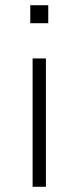

<svg xmlns="http://www.w3.org/2000/svg" viewBox="-20 -716 301 736"><path d="M96 -627V-696H165V-627ZM105 0V-492H156V0Z"/></svg>

Font: Nunito Sans 7pt ExtraLight
Style: Regular
Weight: 250
Designer: Vernon Adams
Foundry: Vernon Adams
Version: Version 3.101;gftools[0.9.27]